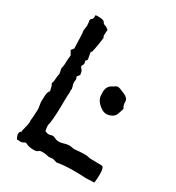

<svg xmlns="http://www.w3.org/2000/svg" viewBox="-163 -771 799 872"><g transform="rotate(30 236.0 -335.5)"><path d="M164.6 -629.9Q164.1 -633.8 163.1 -636.7L163.6 -639.6ZM147 0Q119.6 0 106 -7.8Q101.6 -10.3 98.1 -10.3Q94.7 -10.3 92.3 -8.3Q85 -2.9 74.7 -2.4L56.2 -3.4Q47.4 -18.1 47.4 -28.3Q47.4 -40 58.6 -46.4Q56.2 -47.4 56.2 -48.8Q66.9 -88.4 66.9 -100.6L66.4 -108.4Q69.8 -134.3 70.3 -173.3L65.4 -205.1L66.4 -237.3Q67.4 -259.3 76.7 -267.6L74.7 -276.4Q71.8 -293.9 66.9 -299.8Q65.9 -300.8 65.4 -303.2Q65.4 -305.2 65.9 -306.6Q69.8 -313.5 70.8 -335Q71.3 -347.2 73.2 -352.1Q74.2 -354 74.2 -356.9Q74.2 -359.4 72.5 -366.9Q70.8 -374.5 69.3 -382.3Q69.3 -387.2 70.8 -391.1Q73.7 -401.4 73.7 -420.4Q73.7 -436 76.7 -455.1L64 -477.1L75.2 -491.2Q73.2 -570.8 70.3 -583.5Q73.7 -606.4 73.7 -609.9Q73.7 -616.2 70.8 -636.7Q70.8 -643.1 75.7 -646Q83 -650.4 83 -661.6V-670.9L97.2 -671.4Q122.1 -670.9 127.4 -665.8Q132.8 -660.6 135.7 -654.8L153.3 -647.9Q156.7 -643.1 159.2 -643.1Q161.6 -643.1 163.1 -636.7L161.6 -607.4Q166 -603.5 166 -596.7Q159.7 -551.3 157.5 -543Q155.3 -534.7 153.8 -525.4Q153.8 -519 150.6 -517.6Q147.5 -516.1 147.5 -512.2L153.8 -478L146 -467.3L148.9 -456.5Q148.9 -448.7 145.8 -445.1Q142.6 -441.4 142.6 -438Q142.6 -433.6 147.9 -428.7Q157.7 -420.4 158.2 -399.9L147.9 -386.7Q152.3 -375.5 152.3 -373.5Q152.3 -370.6 151.6 -367.4Q150.9 -364.3 150.4 -360.8Q150.4 -348.1 154.8 -336.9Q157.2 -329.1 157.2 -325.7Q157.2 -321.8 155.3 -317.9Q156.7 -314.5 156.7 -310.1Q155.3 -295.9 154.8 -265.1Q154.8 -188.5 148.9 -144.5Q145.5 -136.7 145.5 -122.6Q147.5 -111.8 148.9 -100.6Q160.2 -95.2 169.4 -95.2Q174.8 -95.2 179.7 -97.2Q184.6 -99.1 189 -99.1Q195.8 -99.1 202.1 -95.2Q212.9 -89.4 225.6 -89.4Q235.4 -89.4 246.1 -92.8Q263.2 -98.6 276.9 -98.6Q283.2 -98.6 289.8 -96.9Q296.4 -95.2 306.6 -95.2Q310.5 -95.2 327.6 -97.2Q347.7 -98.6 354 -98.6Q372.1 -98.6 382.3 -95.2Q384.3 -94.2 388.2 -94.2Q418.5 -94.2 448.7 -93.3Q461.4 -92.3 461.4 -53.7Q461.4 -35.6 458.5 -9.3L416.5 -7.3Q385.3 -9.3 351.6 -9.3Q301.8 -9.3 264.2 -2.4L242.2 -8.8L220.7 -6.8Q200.7 -11.7 187.5 -11.7Q170.9 -11.7 168 -7.3Q161.1 0 147 0ZM349.6 -306.2Q335.4 -306.2 323.2 -314.5Q286.1 -338.9 286.1 -371.1Q286.1 -382.3 285.6 -389.6Q288.6 -418 311 -428.2L314.9 -430.2Q325.7 -439.5 335 -439.5Q343.8 -439.5 375 -425.3Q396.5 -414.6 396.5 -397.9Q396.5 -376 405.8 -365.7L397 -337.9Q391.1 -316.9 367.2 -309.1Q357.9 -306.2 349.6 -306.2Z"/></g></svg>

Font: Kurland
Style: Regular
Weight: 400
Designer: GGBot
Version: 0.22